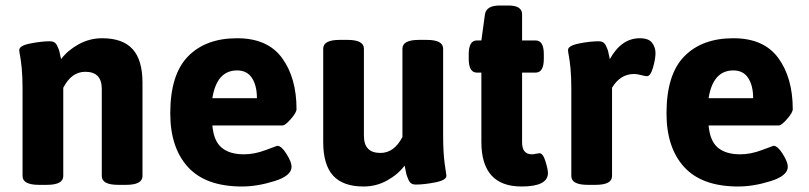

<svg xmlns="http://www.w3.org/2000/svg" viewBox="-20 -670 2940 698"><path d="M498 -369V-30Q498 2 438 2H410Q350 2 350 -30V-347Q350 -409 290 -409Q240 -409 210 -351V-30Q210 2 150 2H122Q62 2 62 -30V-347Q62 -391 59 -421.5Q56 -452 53 -467Q50 -482 50 -488Q50 -504 90.5 -512Q131 -520 162 -520Q171 -520 177.5 -516Q184 -512 188 -503.5Q192 -495 194 -489.5Q196 -484 198.5 -471Q201 -458 202 -455Q226 -487 266 -509Q306 -531 351 -531Q426 -531 462 -491.5Q498 -452 498 -369Z M752 -313H914Q914 -359 896 -386.5Q878 -414 842 -414Q768 -414 752 -313ZM1058 -273Q1058 -261 1037.5 -237.5Q1017 -214 1007 -214H752Q757 -157 786 -133Q815 -109 867 -109Q905 -109 946 -124.5Q987 -140 988 -140Q1003 -140 1021.5 -110.5Q1040 -81 1040 -64Q1040 -31 977.5 -11.5Q915 8 860 8Q728 8 663.5 -62.5Q599 -133 599 -258Q599 -399 663.5 -465Q728 -531 842 -531Q953 -531 1005.5 -459Q1058 -387 1058 -273Z M1603 -31Q1603 -15 1562.5 -7Q1522 1 1491 1Q1482 1 1475.5 -3Q1469 -7 1465 -16.5Q1461 -26 1459 -31.5Q1457 -37 1454.5 -51Q1452 -65 1451 -68Q1427 -36 1387.5 -14Q1348 8 1302 8Q1227 8 1191 -31.5Q1155 -71 1155 -154V-493Q1155 -525 1215 -525H1243Q1303 -525 1303 -493V-176Q1303 -114 1363 -114Q1413 -114 1443 -172V-493Q1443 -525 1503 -525H1531Q1591 -525 1591 -493V-176Q1591 -114 1597 -72Z M1972 -41Q1972 8 1876 8Q1730 8 1730 -154V-406H1714Q1684 -406 1684 -456V-473Q1684 -523 1714 -523H1730L1743 -618Q1748 -650 1797 -650H1828Q1878 -650 1878 -618V-523H1927Q1957 -523 1957 -473V-456Q1957 -406 1927 -406H1878V-152Q1878 -109 1914 -109Q1919 -109 1928.5 -111Q1938 -113 1941 -113Q1954 -113 1963 -83.5Q1972 -54 1972 -41Z M2332 -393Q2326 -393 2311 -397Q2296 -401 2285 -401Q2235 -401 2205 -351V-30Q2205 2 2145 2H2117Q2057 2 2057 -30V-347Q2057 -391 2054 -421.5Q2051 -452 2048 -467Q2045 -482 2045 -488Q2045 -504 2085.5 -512Q2126 -520 2157 -520Q2166 -520 2172.5 -516Q2179 -512 2183 -503.5Q2187 -495 2189 -489.5Q2191 -484 2193.5 -471Q2196 -458 2197 -455Q2239 -531 2306 -531Q2338 -531 2350.5 -514.5Q2363 -498 2363 -477Q2363 -456 2354 -424.5Q2345 -393 2332 -393Z M2556 -313H2718Q2718 -359 2700 -386.5Q2682 -414 2646 -414Q2572 -414 2556 -313ZM2862 -273Q2862 -261 2841.5 -237.5Q2821 -214 2811 -214H2556Q2561 -157 2590 -133Q2619 -109 2671 -109Q2709 -109 2750 -124.5Q2791 -140 2792 -140Q2807 -140 2825.5 -110.5Q2844 -81 2844 -64Q2844 -31 2781.5 -11.5Q2719 8 2664 8Q2532 8 2467.5 -62.5Q2403 -133 2403 -258Q2403 -399 2467.5 -465Q2532 -531 2646 -531Q2757 -531 2809.5 -459Q2862 -387 2862 -273Z"/></svg>

Font: mmAsap
Style: Bold
Weight: 700
Designer: Pablo Cosgaya
Foundry: Omnibus-Type
Version: Version 1.001